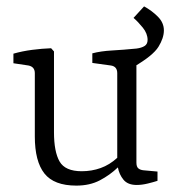

<svg xmlns="http://www.w3.org/2000/svg" viewBox="-20 -573 544 601"><path d="M493 -478Q493 -454 476 -426.5Q459 -399 399 -364L407 -378V-64Q407 -51 413 -46Q419 -41 429 -40L473 -36V-7Q461 -3 442.5 1.5Q424 6 408 6Q380 6 366.5 -10.5Q353 -27 349 -49Q324 -25 292.5 -8.5Q261 8 219 8Q149 8 119 -30Q89 -68 89 -146V-344Q89 -364 69 -368L22 -375V-405Q50 -413 81 -417Q112 -421 140 -422L149 -412V-159Q149 -98 166.5 -67.5Q184 -37 236 -37Q267 -37 295 -47Q323 -57 347 -79V-344Q347 -365 327 -368L269 -376V-406Q295 -413 330.5 -415Q366 -417 407 -421Q423 -423 432.5 -429Q442 -435 442 -448Q442 -468 427 -486.5Q412 -505 398 -517L431 -553Q455 -540 474 -521Q493 -502 493 -478Z"/></svg>

Font: Yrsa Light
Style: Regular
Weight: 300
Designer: Anna Giedrys (Yrsa+Rasa design), David Brezina (Yrsa art-direction, Rasa art-direction, design)
Foundry: Rosetta Type Foundry
Version: Version 2.004